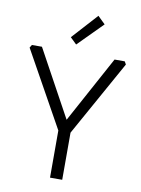

<svg xmlns="http://www.w3.org/2000/svg" viewBox="-98 -974 764 1039"><g transform="rotate(10 284.5 -454.0)"><path d="M20 -674 30 -690H85L285 -324L484 -690H540L549 -674L318 -259V0H251V-259ZM230 -768 357 -908 398 -868 265 -734Z"/></g></svg>

Font: Oxanium ExtraLight Light
Style: Regular
Weight: 300
Version: Version 2.000